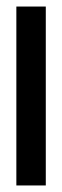

<svg xmlns="http://www.w3.org/2000/svg" viewBox="-20 -567 190 587"><path d="M30 0V-547H120V0Z"/></svg>

Font: League Gothic SemiCondensed
Style: Regular
Weight: 400
Width: 4
Designer: The League of Moveable Type
Version: Version 2.001